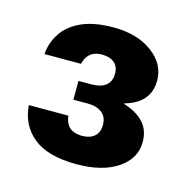

<svg xmlns="http://www.w3.org/2000/svg" viewBox="-66 -776 487 493"><g transform="rotate(15 178.0 -530.0)"><path d="M177 -348Q101 -348 62.5 -379Q24 -410 20 -463H125Q127 -448 133 -439Q139 -430 149.5 -426Q160 -422 172 -422Q193 -422 205 -432.5Q217 -443 217 -463Q217 -484 203 -495Q189 -506 166 -506H127V-556H162Q186 -556 199.5 -566.5Q213 -577 213 -598Q213 -617 201 -627Q189 -637 168 -637Q149 -637 137.5 -627.5Q126 -618 122 -600H25Q27 -630 44 -656Q61 -682 94.5 -697Q128 -712 179 -712Q242 -712 282 -682.5Q322 -653 322 -609Q322 -578 304.5 -558.5Q287 -539 256 -531V-529Q289 -519 308 -499Q327 -479 327 -447Q327 -403 286.5 -375.5Q246 -348 177 -348Z"/></g></svg>

Font: DM Sans 28pt
Style: Bold
Weight: 700
Version: Version 4.004;gftools[0.9.30]